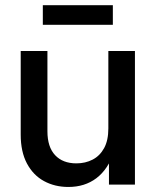

<svg xmlns="http://www.w3.org/2000/svg" viewBox="-20 -722 609 751"><path d="M247.6 9.3Q194.3 9.3 152.1 -13.7Q109.9 -36.6 85.4 -82.5Q61 -128.4 61 -195.3V-522.5H165.5V-208.5Q165.5 -147 195.6 -115Q225.6 -83 278.8 -83Q314 -83 342.3 -97.7Q370.6 -112.3 387.2 -142.6Q403.8 -172.9 403.8 -219.7V-522.5H507.8V0H406.2V-129.4H427.2Q402.3 -59.1 356.9 -24.9Q311.5 9.3 247.6 9.3ZM421.4 -701.7V-625H147.5V-701.7Z"/></svg>

Font: Inter 28pt Medium
Style: Regular
Weight: 500
Designer: Rasmus Andersson
Foundry: rsms
Version: Version 4.001;git-66647c0bb